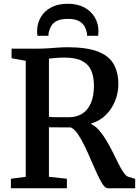

<svg xmlns="http://www.w3.org/2000/svg" viewBox="-20 -1002 744 1022"><path d="M38 0V-50.5L117 -61V-678.5L41.5 -692V-743H176.5Q210 -743 237.8 -745Q265.5 -747 290.5 -748.8Q315.5 -750.5 341 -750.5Q440.5 -750.5 499.5 -728.2Q558.5 -706 584.2 -662Q610 -618 610 -553Q610 -509 593.2 -466.2Q576.5 -423.5 544 -390.8Q511.5 -358 462.5 -343Q486.5 -332.5 507.2 -308.8Q528 -285 546.5 -254Q565 -223 581 -190.5Q597 -158 611.2 -129.5Q625.5 -101 638.5 -82.5Q651.5 -64 663.5 -61L699.5 -50V0H553Q540.5 0 526.5 -21.2Q512.5 -42.5 496.8 -76.8Q481 -111 464.2 -150.2Q447.5 -189.5 429.8 -226.2Q412 -263 393.5 -289.8Q375 -316.5 356 -324Q345.5 -324 329 -324Q312.5 -324 295 -324Q277.5 -324 262.8 -324.2Q248 -324.5 240.5 -324.5V-61L336 -50.5V0ZM346.5 -378Q387 -378 417 -396.5Q447 -415 463.5 -452.5Q480 -490 480 -546.5Q480 -593 465.5 -626.5Q451 -660 416.8 -677.8Q382.5 -695.5 323 -695.5Q308 -695.5 293.8 -694.8Q279.5 -694 266 -692.5Q252.5 -691 240.5 -690V-380Q253 -378.5 274.2 -378.2Q295.5 -378 316 -378Q336.5 -378 346.5 -378ZM340.5 -982Q392 -982 428.5 -962.5Q465 -943 484.5 -909.8Q504 -876.5 504 -835.5Q504 -829.5 503.5 -823.5Q503 -817.5 502 -811.5H443.5Q443.5 -814 443.5 -818.2Q443.5 -822.5 442.5 -827Q439.5 -844 430.5 -861Q421.5 -878 400.5 -889.8Q379.5 -901.5 340.5 -901.5Q302 -901.5 281 -889.8Q260 -878 251 -860.8Q242 -843.5 239 -827Q238.5 -822.5 238.2 -818.2Q238 -814 238 -811.5H179.5Q178.5 -817.5 178 -823.5Q177.5 -829.5 177.5 -835.5Q177.5 -877 196.8 -910.2Q216 -943.5 252.8 -962.8Q289.5 -982 340.5 -982Z"/></svg>

Font: Merriweather 28pt SemiBold
Style: Regular
Weight: 600
Version: Version 2.100